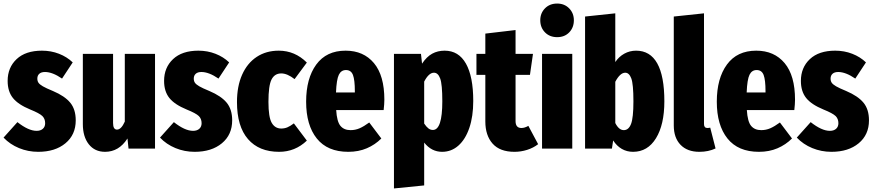

<svg xmlns="http://www.w3.org/2000/svg" viewBox="-28 -836 4915 1080"><path d="M381 -485 321 -394Q267 -431 225 -431Q204 -431 193 -421Q182 -411 182 -394Q182 -380 188.5 -370.5Q195 -361 213 -350.5Q231 -340 270 -324Q336 -296 367 -258.5Q398 -221 398 -159Q398 -78 340 -30Q282 18 187 18Q130 18 79 -3Q28 -24 -8 -62L70 -149Q132 -100 178 -100Q200 -100 213 -111.5Q226 -123 226 -143Q226 -168 210 -183.5Q194 -199 142 -220Q74 -248 44.5 -285Q15 -322 15 -381Q15 -456 65.5 -503.5Q116 -551 208 -551Q259 -551 304 -533.5Q349 -516 381 -485Z M844 0H695L689 -57Q641 18 563 18Q505 18 471.5 -24.5Q438 -67 438 -138V-533H608V-144Q608 -107 630 -107Q654 -107 674 -152V-533H844Z M1261 -485 1201 -394Q1147 -431 1105 -431Q1084 -431 1073 -421Q1062 -411 1062 -394Q1062 -380 1068.5 -370.5Q1075 -361 1093 -350.5Q1111 -340 1150 -324Q1216 -296 1247 -258.5Q1278 -221 1278 -159Q1278 -78 1220 -30Q1162 18 1067 18Q1010 18 959 -3Q908 -24 872 -62L950 -149Q1012 -100 1058 -100Q1080 -100 1093 -111.5Q1106 -123 1106 -143Q1106 -168 1090 -183.5Q1074 -199 1022 -220Q954 -248 924.5 -285Q895 -322 895 -381Q895 -456 945.5 -503.5Q996 -551 1088 -551Q1139 -551 1184 -533.5Q1229 -516 1261 -485Z M1698 -484 1629 -391Q1588 -423 1554 -423Q1517 -423 1499.5 -389Q1482 -355 1482 -263Q1482 -177 1500.5 -145Q1519 -113 1554 -113Q1572 -113 1588 -119.5Q1604 -126 1625 -142L1698 -45Q1632 18 1542 18Q1429 18 1367 -53.5Q1305 -125 1305 -262Q1305 -351 1334 -416Q1363 -481 1416 -516Q1469 -551 1540 -551Q1631 -551 1698 -484Z M2130 -217H1863Q1867 -152 1887 -128Q1907 -104 1944 -104Q1971 -104 1995 -114.5Q2019 -125 2049 -147L2117 -57Q2082 -22 2035.5 -2Q1989 18 1931 18Q1814 18 1754 -57Q1694 -132 1694 -264Q1694 -395 1751 -473Q1808 -551 1916 -551Q2017 -551 2075.5 -481Q2134 -411 2134 -275Q2134 -251 2130 -217ZM1968 -323Q1968 -386 1957.5 -414Q1947 -442 1918 -442Q1891 -442 1878 -415.5Q1865 -389 1862 -316H1968Z M2634 -268Q2634 -181 2612 -116.5Q2590 -52 2550.5 -17Q2511 18 2459 18Q2399 18 2358 -34V207L2188 224V-533H2340L2346 -478Q2372 -517 2403 -534Q2434 -551 2473 -551Q2552 -551 2593 -478Q2634 -405 2634 -268ZM2460 -266Q2460 -362 2448 -394.5Q2436 -427 2413 -427Q2384 -427 2358 -377V-141Q2370 -123 2381.5 -114Q2393 -105 2407 -105Q2460 -105 2460 -266Z M2999 -25Q2972 -4 2937 7Q2902 18 2866 18Q2784 18 2743 -28Q2702 -74 2702 -153V-415H2652V-533H2702V-647L2872 -667V-533H2970L2953 -415H2872V-155Q2872 -116 2905 -116Q2923 -116 2944 -128Z M3200 -722Q3200 -681 3174 -654Q3148 -627 3106 -627Q3064 -627 3037.5 -654Q3011 -681 3011 -722Q3011 -762 3037.5 -789Q3064 -816 3106 -816Q3147 -816 3173.5 -789Q3200 -762 3200 -722ZM3191 0H3021V-533H3191Z M3709 -266Q3709 -135 3662 -58.5Q3615 18 3533 18Q3498 18 3469.5 1.5Q3441 -15 3421 -46L3414 0H3263V-743L3433 -761V-487Q3453 -517 3483.5 -534Q3514 -551 3550 -551Q3629 -551 3669 -479.5Q3709 -408 3709 -266ZM3535 -266Q3535 -363 3523 -395Q3511 -427 3489 -427Q3460 -427 3433 -376V-144Q3453 -104 3481 -104Q3508 -104 3521.5 -138.5Q3535 -173 3535 -266Z M3762 -130V-743L3932 -761V-138Q3932 -116 3951 -116Q3959 -116 3967 -118L3997 -1Q3957 18 3906 18Q3838 18 3800 -21.5Q3762 -61 3762 -130Z M4440 -217H4173Q4177 -152 4197 -128Q4217 -104 4254 -104Q4281 -104 4305 -114.5Q4329 -125 4359 -147L4427 -57Q4392 -22 4345.5 -2Q4299 18 4241 18Q4124 18 4064 -57Q4004 -132 4004 -264Q4004 -395 4061 -473Q4118 -551 4226 -551Q4327 -551 4385.5 -481Q4444 -411 4444 -275Q4444 -251 4440 -217ZM4278 -323Q4278 -386 4267.5 -414Q4257 -442 4228 -442Q4201 -442 4188 -415.5Q4175 -389 4172 -316H4278Z M4843 -485 4783 -394Q4729 -431 4687 -431Q4666 -431 4655 -421Q4644 -411 4644 -394Q4644 -380 4650.5 -370.5Q4657 -361 4675 -350.5Q4693 -340 4732 -324Q4798 -296 4829 -258.5Q4860 -221 4860 -159Q4860 -78 4802 -30Q4744 18 4649 18Q4592 18 4541 -3Q4490 -24 4454 -62L4532 -149Q4594 -100 4640 -100Q4662 -100 4675 -111.5Q4688 -123 4688 -143Q4688 -168 4672 -183.5Q4656 -199 4604 -220Q4536 -248 4506.5 -285Q4477 -322 4477 -381Q4477 -456 4527.5 -503.5Q4578 -551 4670 -551Q4721 -551 4766 -533.5Q4811 -516 4843 -485Z"/></svg>

Font: Fira Sans Compressed ExtraBold
Style: Regular
Weight: 800
Width: 1
Designer: bBox Type GmbH & Carrois Corporate GbR & Edenspiekermann AG
Foundry: bBox Type GmbH & Carrois Corporate GbR & Edenspiekermann AG
Version: Version 4.301